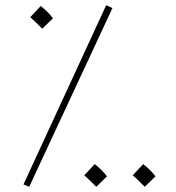

<svg xmlns="http://www.w3.org/2000/svg" viewBox="-20 -707 676 736"><path d="M70 0 387 -687 411 -676 92 9ZM96 -641 136 -684Q164 -662 183 -637L142 -597Q108 -631 96 -641ZM303 -35 343 -78Q371 -56 390 -31L349 9Q315 -25 303 -35ZM489 -35 529 -78Q557 -56 576 -31L535 9Q501 -25 489 -35Z"/></svg>

Font: Noto Sans Arabic CondThin
Style: Regular
Weight: 250
Width: 3
Designer: Nadine Chahine
Foundry: Monotype Imaging Inc.
Version: Version 1.001